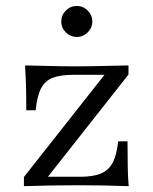

<svg xmlns="http://www.w3.org/2000/svg" viewBox="-20 -639 526 659"><path d="M62.1 0V-31.5L338.7 -382.3H232.3Q187.1 -382.3 160.5 -371.8Q133.9 -361.3 120.6 -335.1Q107.3 -308.9 102.4 -260.5H70.2Q70.2 -316.1 69 -353.6Q67.7 -391.1 66.1 -414.5Q106.5 -413.7 149.6 -412.5Q192.7 -411.3 237.9 -411.3Q286.3 -411.3 331.9 -412.5Q377.4 -413.7 421 -414.5V-383.1L144.4 -32.3H256.5Q297.6 -32.3 324.6 -42.7Q351.6 -53.2 366.1 -79.4Q380.6 -105.6 385.5 -154H417.7Q417.7 -99.2 418.5 -61.7Q419.4 -24.2 421.8 0Q380.6 -1.6 337.1 -2.4Q293.5 -3.2 250 -3.2Q203.2 -3.2 155.2 -2.4Q107.3 -1.6 62.1 0ZM243.5 -512.1Q221.8 -512.1 206 -527.8Q190.3 -543.5 190.3 -565.3Q190.3 -587.1 206 -602.8Q221.8 -618.5 243.5 -618.5Q265.3 -618.5 281 -602.8Q296.8 -587.1 296.8 -565.3Q296.8 -543.5 281 -527.8Q265.3 -512.1 243.5 -512.1Z"/></svg>

Font: Playfair 12pt Light
Style: Regular
Weight: 300
Designer: Claus Eggers Sørensen
Foundry: Claus Eggers Sørensen
Version: Version 2.000;gftools[0.9.28]